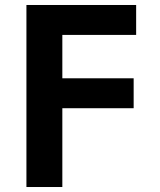

<svg xmlns="http://www.w3.org/2000/svg" viewBox="-20 -750 640 770"><path d="M86 0V-730H526V-610H230V-436H516V-316H230V0Z"/></svg>

Font: M PLUS Code Latin Expanded
Style: Bold
Weight: 700
Width: 7
Designer: Coji Morishita
Foundry: UNDERFOREST DESIGN
Version: Version 1.002; ttfautohint (v1.8.3)